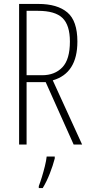

<svg xmlns="http://www.w3.org/2000/svg" viewBox="-20 -734 456 975"><path d="M175 -714Q271 -714 322 -671Q373 -628 373 -523Q373 -362 248 -326L397 0H354L212 -317H115V0H77V-714ZM173 -679H115V-352H194Q258 -352 296.5 -392Q335 -432 335 -523Q335 -606 297.5 -642.5Q260 -679 173 -679ZM258 71Q249 106 233 147Q217 188 197 221H177V211Q184 193 192.5 165.5Q201 138 208 109.5Q215 81 217 61H258Z"/></svg>

Font: Noto Sans Devanagari ExtraCondensed ExtraLight
Style: Regular
Weight: 200
Width: 2
Designer: Jelle Bosma - Monotype Design Team
Foundry: Monotype Imaging Inc.
Version: Version 2.004; ttfautohint (v1.8.4.7-5d5b)